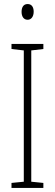

<svg xmlns="http://www.w3.org/2000/svg" viewBox="-20 -932 272 952"><path d="M117 -912C95 -912 87 -894 87 -873C87 -851 97 -834 117 -834C135 -834 147 -850 147 -874C147 -894 139 -912 117 -912ZM195 0V-25L135 -31V-682L195 -689V-714H37V-689L98 -682V-31L37 -25V0Z"/></svg>

Font: Noto Sans Sinhala UI ExtraCondensed ExtraLight
Style: Regular
Weight: 200
Width: 2
Designer: Jelle Bosma - Monotype Design Team
Foundry: Monotype Imaging Inc.
Version: Version 2.006